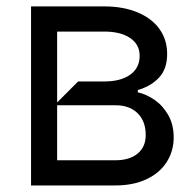

<svg xmlns="http://www.w3.org/2000/svg" viewBox="-20 -565 597 585"><path d="M74.6 0V-545.5H297.6Q355.5 -545.5 399 -527.3Q442.5 -509.2 465.9 -476.6Q489.3 -443.9 489.3 -400.6Q489.3 -354.8 464.3 -328.3Q439.3 -301.8 399.9 -290.8V-283.7Q425.4 -278.1 450.5 -261Q475.5 -244 492.4 -214.8Q509.2 -185.7 509.2 -146.3Q509.2 -104.4 487.7 -71Q466.3 -37.6 426.1 -18.8Q386 0 331.7 0ZM154.1 -468.8V-252.8L218 -316.8H297.6Q348 -316.8 376.8 -337.5Q405.5 -358.3 405.5 -394.9Q405.5 -429.3 376.8 -449Q348 -468.8 297.6 -468.8ZM154.1 -244.3V-76.7H331.7Q374.6 -76.7 399.3 -97.1Q424 -117.5 424 -153.4Q424 -195.7 399.3 -220Q374.6 -244.3 331.7 -244.3Z"/></svg>

Font: Riot Sans
Style: Regular
Weight: 400
Designer: Rasmus Andersson
Foundry: rsms
Version: Version 4.001